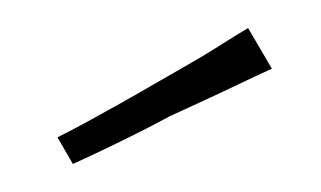

<svg xmlns="http://www.w3.org/2000/svg" viewBox="-20 -742 229 137"><path d="M32 -625 21 -644Q31 -649 42 -655Q53 -661 65.5 -668Q78 -675 90 -682Q102 -689 113.5 -695.5Q125 -702 136 -709Q147 -716 157 -722L174 -693Q163 -688 150.5 -682Q138 -676 126 -670.5Q114 -665 101 -659Q90 -653 78 -647Q66 -641 54.5 -635.5Q43 -630 32 -625Z"/></svg>

Font: Truculenta Thin
Style: Regular
Weight: 250
Version: Version 1.002